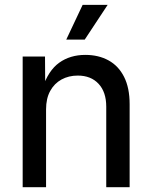

<svg xmlns="http://www.w3.org/2000/svg" viewBox="-20 -782 636 802"><path d="M172.4 -325.2V0H74.7V-545.9H168L168.9 -413.1H157.2Q181.6 -487.3 227.3 -520Q272.9 -552.7 336.4 -552.7Q391.6 -552.7 433.3 -529.8Q475.1 -506.8 498.3 -460.9Q521.5 -415 521.5 -346.7V0H423.8V-336.4Q423.8 -397.5 391.8 -431.9Q359.9 -466.3 304.7 -466.3Q267.1 -466.3 237.1 -450Q207 -433.6 189.7 -402.1Q172.4 -370.6 172.4 -325.2ZM256.8 -616.7 325.2 -761.7H429.7L334 -616.7Z"/></svg>

Font: Inter Cardless
Style: Regular
Weight: 400
Designer: Rasmus Andersson
Foundry: rsms
Version: Version 4.001;git-9221beed3